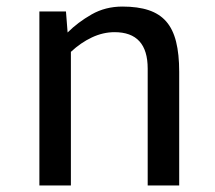

<svg xmlns="http://www.w3.org/2000/svg" viewBox="-20 -565 656 585"><path d="M181 -530 186 -466Q217 -497 259 -521Q301 -545 353 -545Q400 -545 433 -534Q466 -523 486.5 -499.5Q507 -476 516.5 -438Q526 -400 526 -346V0H430V-356Q430 -467 329 -467Q294 -467 260 -451Q226 -435 196 -407V0H100V-530Z"/></svg>

Font: Orienta
Style: Regular
Weight: 400
Designer: Eduardo Rodriguez Tunni
Foundry: Eduardo Rodriguez Tunni
Version: Version 1.001